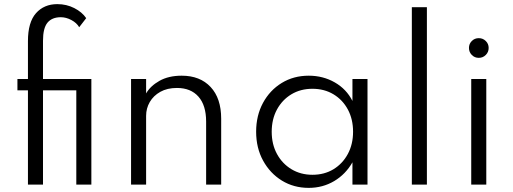

<svg xmlns="http://www.w3.org/2000/svg" viewBox="-20 -895 2486 931"><path d="M115.5 0H188.5V-457H350V0H423V-512H188.5V-697.5Q188.5 -758.5 210.2 -785Q232 -811.5 275 -811.5Q300.5 -811.5 326.2 -797.8Q352 -784 364 -763L398 -807Q378 -836.5 340.2 -855.8Q302.5 -875 258 -875Q193.5 -875 154.5 -831Q115.5 -787 115.5 -695.5V-512H64.5V-457H115.5Z M615.5 0H688.5V-333.5Q688.5 -369.5 706.2 -400.2Q724 -431 757.5 -449.8Q791 -468.5 838 -468.5Q905 -468.5 942.2 -426.5Q979.5 -384.5 979.5 -305.5V0H1052.5V-319.5Q1052.5 -418.5 1001.2 -473.2Q950 -528 861 -528Q797.5 -528 753.2 -503Q709 -478 688.5 -442V-512H615.5Z M1477 16Q1545 16 1600.5 -17Q1656 -50 1689 -108V0H1762V-512H1689V-405.5Q1660 -463 1603.2 -495.5Q1546.5 -528 1477 -528Q1404 -528 1346.2 -492.8Q1288.5 -457.5 1255.2 -396Q1222 -334.5 1222 -256.5Q1222 -177.5 1255.8 -116Q1289.5 -54.5 1347 -19.2Q1404.5 16 1477 16ZM1495 -47.5Q1438 -47.5 1393.2 -74.5Q1348.5 -101.5 1323 -148.5Q1297.5 -195.5 1297.5 -256Q1297.5 -317 1323 -364Q1348.5 -411 1393 -437.8Q1437.5 -464.5 1495 -464.5Q1552.5 -464.5 1597 -437.8Q1641.5 -411 1666.8 -364Q1692 -317 1692 -256Q1692 -195.5 1666.5 -148.2Q1641 -101 1596.8 -74.2Q1552.5 -47.5 1495 -47.5Z M1977 0H2050V-860H1977Z M2301.5 -614.5Q2321.5 -614.5 2335.5 -628.5Q2349.5 -642.5 2349.5 -662.5Q2349.5 -682.5 2335.5 -696.2Q2321.5 -710 2301.5 -710Q2281.5 -710 2267.8 -696.2Q2254 -682.5 2254 -662.5Q2254 -642.5 2267.8 -628.5Q2281.5 -614.5 2301.5 -614.5ZM2265 0H2338V-512H2265Z"/></svg>

Font: Spartan
Style: Regular
Weight: 400
Designer: Matt Bailey, Mirko Velimirovic
Foundry: Matt Bailey
Version: Version 1.003; ttfautohint (v1.8.3)